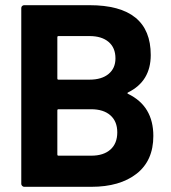

<svg xmlns="http://www.w3.org/2000/svg" viewBox="-20 -720 660 740"><path d="M62 -11V-689Q62 -694 65.5 -697Q69 -700 73 -700H325Q561 -700 561 -508Q561 -407 474 -364Q468 -361 474 -358Q571 -311 571 -196Q571 -101 506.5 -50.5Q442 0 332 0H73Q69 0 65.5 -3.5Q62 -7 62 -11ZM205 -120H332Q379 -120 405.5 -143.5Q432 -167 432 -210Q432 -252 405.5 -275.5Q379 -299 331 -299H205Q201 -299 201 -294V-125Q201 -120 205 -120ZM205 -413H325Q372 -413 398.5 -435Q425 -457 425 -495Q425 -536 398.5 -558.5Q372 -581 325 -581H205Q201 -581 201 -576V-418Q201 -413 205 -413Z"/></svg>

Font: Barlow GEO Bold
Style: Regular
Weight: 700
Designer: Jeremy Tribby
Foundry: Tribby Type
Version: Version 1.408